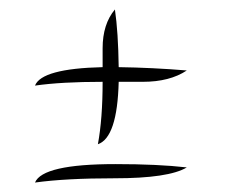

<svg xmlns="http://www.w3.org/2000/svg" viewBox="-20 -470 490 406"><path d="M187 -165Q197 -219 197 -297Q110 -297 54 -289Q68 -325 197 -328V-368Q197 -419 223 -450Q230 -402 231 -328Q302 -327 375 -321Q339 -297 282 -297H231Q228 -179 187 -165ZM54 -84Q70 -123 224 -123Q314 -123 375 -116Q337 -93 222 -93Q119 -93 54 -84Z"/></svg>

Font: Dancing Script
Style: Regular
Weight: 400
Designer: Pablo Impallari
Foundry: Pablo Impallari. www.impallari.com
Version: Version 1.002